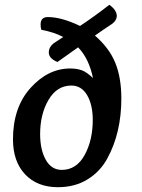

<svg xmlns="http://www.w3.org/2000/svg" viewBox="-20 -769 593 799"><path d="M277 -413Q217 -413 182 -353.5Q147 -294 147 -211Q147 -146 170.5 -104Q194 -62 237 -62Q298 -62 332 -123.5Q366 -185 366 -270Q366 -333 342.5 -373Q319 -413 277 -413ZM447 -670Q438 -664 412.5 -647Q387 -630 375 -621Q435 -569 460 -507Q485 -445 485 -359Q485 -289 470.5 -226Q456 -163 426 -108.5Q396 -54 343.5 -22Q291 10 221 10Q135 10 84.5 -43.5Q34 -97 34 -189Q34 -322 107 -403Q180 -484 272 -484Q300 -484 320.5 -476.5Q341 -469 367 -444Q350 -526 305 -572L219 -511Q183 -526 183 -551Q183 -572 202 -588Q221 -600 243 -615Q206 -635 152 -645Q149 -654 149 -667Q149 -698 179 -698Q236 -698 313 -661Q372 -700 435 -749Q466 -727 466 -702Q466 -685 447 -670Z"/></svg>

Font: Overlock
Style: Bold Italic
Weight: 700
Designer: Dario Muhafara
Foundry: Dario Manuel Muhafara
Version: Version 1.002